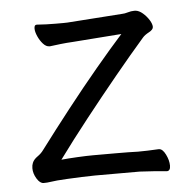

<svg xmlns="http://www.w3.org/2000/svg" viewBox="-42 -524 584 576"><g transform="rotate(-5 250.0 -235.5)"><path d="M420 -61Q431 -61 440 -43Q449 -25 449 -9Q449 7 438 7Q418 5 398 3.5Q378 2 357 1H222Q206 1 182.5 2Q159 3 138.5 4Q118 5 108 6Q96 7 87 8.5Q78 10 67 10Q56 10 46.5 -5.5Q37 -21 37 -37Q37 -46 40 -53Q44 -63 55.5 -71Q67 -79 74 -89Q116 -145 163 -205Q210 -265 256 -320Q302 -375 338 -415L191 -404Q172 -403 154.5 -401Q137 -399 122 -397H120Q110 -397 101 -407Q92 -417 86 -430.5Q80 -444 80 -454Q80 -465 87 -465H89Q102 -464 116 -463.5Q130 -463 144 -463Q156 -463 168 -463Q180 -463 190 -464L346 -475Q353 -475 363 -478Q373 -481 382 -481H386Q397 -480 408 -470.5Q419 -461 426.5 -449Q434 -437 434 -428Q434 -420 421 -413Q408 -406 402 -399Q361 -352 312.5 -293Q264 -234 215.5 -172.5Q167 -111 126 -55Q146 -57 174.5 -58.5Q203 -60 222 -60Q251 -60 291 -60Q331 -60 357 -59Q368 -59 385.5 -59.5Q403 -60 419 -61Z"/></g></svg>

Font: Moon Stars Kai HW
Style: Regular
Weight: 400
Designer: GuiWonder
Version: Version 1.101